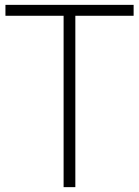

<svg xmlns="http://www.w3.org/2000/svg" viewBox="-20 -770 572 790"><path d="M241.7 -705.1H2.4V-750H529.8V-705.1H290V0H241.7Z"/></svg>

Font: Spartan MB Light
Style: Regular
Weight: 300
Designer: Matt Bailey, Mirko Velimirovic
Foundry: Matt Bailey
Version: Version 1.005